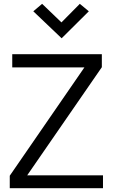

<svg xmlns="http://www.w3.org/2000/svg" viewBox="-20 -983 590 1003"><path d="M518 0V-67H122L512 -632V-700H44V-631H421L31 -65V0ZM444 -924 397 -963 301 -866 200 -963 154 -924 302 -783Z"/></svg>

Font: Advent Pro
Style: Medium
Weight: 500
Designer: Andreas Kalpakidis
Foundry: Andreas Kalpakidis
Version: Version 2.002 2008